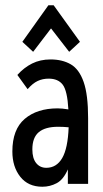

<svg xmlns="http://www.w3.org/2000/svg" viewBox="-20 -699 390 730"><path d="M141 11Q87 11 57 -27Q27 -65 27 -123Q27 -207 74 -247Q121 -287 199 -287Q216 -287 240 -283Q236 -354 218.5 -377Q201 -400 165 -400Q142 -400 123 -391Q104 -382 85 -360L46 -414Q71 -442 102 -457.5Q133 -473 172 -473Q217 -473 249 -454.5Q281 -436 298 -387.5Q315 -339 315 -250V0H238V-55Q221 -16 195.5 -2.5Q170 11 141 11ZM103 -131Q103 -97 117.5 -79Q132 -61 156 -61Q195 -61 216.5 -98Q238 -135 241 -215Q221 -217 201 -217Q152 -217 127.5 -196.5Q103 -176 103 -131ZM106 -502 65 -540 164 -679H184L284 -540L243 -502L174 -591Z"/></svg>

Font: Inconsolata ExtraCondensed SemiBold
Style: Regular
Weight: 600
Width: 2
Monospace: yes
Designer: Raph Levien, Cyreal, Brenton Simpson
Foundry: Raph Levien, Cyreal, Google
Version: Version 3.001; ttfautohint (v1.8.2.53-6de2)